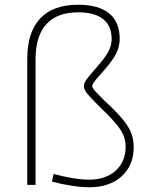

<svg xmlns="http://www.w3.org/2000/svg" viewBox="-20 -780 633 810"><path d="M357 10Q325 10 282 3.5Q239 -3 199 -14L206 -46Q243 -36 284 -29Q325 -22 355 -22Q426 -22 468 -60Q510 -98 510 -161Q510 -187 500.5 -210Q491 -233 465.5 -262.5Q440 -292 392 -338Q362 -368 348 -385Q334 -402 334 -416Q334 -429 345 -444.5Q356 -460 379 -486Q421 -533 436 -560Q451 -587 451 -615Q451 -671 415 -699.5Q379 -728 310 -728Q221 -728 175.5 -678Q130 -628 130 -530V0H95V-531Q95 -644 149.5 -702Q204 -760 309 -760Q396 -760 440.5 -723.5Q485 -687 485 -616Q485 -583 469 -552Q453 -521 409 -472Q384 -444 376.5 -433.5Q369 -423 369 -417Q369 -410 379.5 -398Q390 -386 421 -355Q471 -309 497.5 -277Q524 -245 534 -217.5Q544 -190 544 -159Q544 -82 493 -36Q442 10 357 10Z"/></svg>

Font: M PLUS 1 Thin ExtraLight
Style: Regular
Weight: 250
Version: Version 1.001